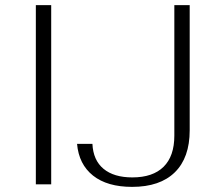

<svg xmlns="http://www.w3.org/2000/svg" viewBox="-20 -720 837 750"><path d="M120 -700H180V0H120ZM281 -158H341Q344 -94 384.5 -60.5Q425 -27 497 -27Q577 -27 619 -68.5Q661 -110 661 -190V-700H721V-211Q721 -104 663 -47Q605 10 496 10Q399 10 343.5 -34Q288 -78 281 -158Z"/></svg>

Font: Fahkwang ExtraLight
Style: Regular
Weight: 275
Designer: Suppakit Chalermlarp | Katatrad Co.,Ltd.
Foundry: Cadson Demak Co.,Ltd.
Version: Version 1.000; ttfautohint (v1.6)